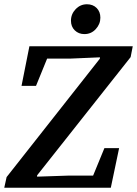

<svg xmlns="http://www.w3.org/2000/svg" viewBox="-22 -881 643 901"><path d="M-2 0 9 -50 465 -629 445 -582 447 -612 308 -606H153L213 -640L147 -478H79L116 -664H601L591 -613L133 -34L153 -81L152 -52L301 -57H462L401 -23L468 -186H537L498 0ZM374 -721Q347 -721 329 -738.5Q311 -756 311 -784Q311 -815 333 -838Q355 -861 386 -861Q414 -861 431.5 -843.5Q449 -826 449 -798Q449 -768 427.5 -744.5Q406 -721 374 -721Z"/></svg>

Font: Source Serif 4 SemiBold
Style: Italic
Weight: 600
Italic angle: -12°
Designer: Frank Grießhammer
Foundry: Adobe Systems Incorporated
Version: Version 4.004;hotconv 1.0.116;makeotfexe 2.5.65601